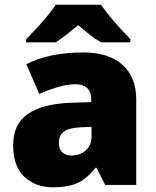

<svg xmlns="http://www.w3.org/2000/svg" viewBox="-20 -786 663 816"><path d="M336 -563Q441 -563 500 -511Q559 -459 559 -363V0H427L390 -73H386Q363 -44 338.5 -25.5Q314 -7 282 1.5Q250 10 204 10Q132 10 84 -34Q36 -78 36 -169Q36 -258 97.5 -301Q159 -344 276 -349L368 -352V-360Q368 -397 350 -412.5Q332 -428 301 -428Q268 -428 228 -416.5Q188 -405 147 -387L92 -513Q140 -538 200.5 -550.5Q261 -563 336 -563ZM325 -245Q273 -243 251.5 -226.5Q230 -210 230 -180Q230 -152 245 -138.5Q260 -125 285 -125Q320 -125 344.5 -147Q369 -169 369 -204V-247ZM409 -766Q425 -743 447.5 -715.5Q470 -688 493.5 -662.5Q517 -637 534 -620V-606H410Q384 -621 361 -639Q338 -657 312 -679Q286 -657 264.5 -640Q243 -623 217 -606H91V-620Q110 -638 133.5 -663.5Q157 -689 179.5 -716Q202 -743 217 -766Z"/></svg>

Font: Noto Sans Cherokee Black
Style: Regular
Weight: 900
Designer: Monotype Design Team
Foundry: Monotype Imaging Inc.
Version: Version 2.001; ttfautohint (v1.8.4.7-5d5b)